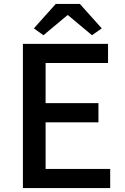

<svg xmlns="http://www.w3.org/2000/svg" viewBox="-20 -939 640 981"><path d="M97 -715V22H543V-76H213V-314H483V-412H213V-617H532V-715ZM153 -794 202 -759 324 -861H328L450 -759L500 -794L388 -919H265Z"/></svg>

Font: コーポレート・ロゴ ver3 Medium
Style: Regular
Weight: 500
Designer: [KANA_main] LOGOTYPE.JP [Source Han Sans] Ryoko NISHIZUKA 西塚涼子 (kana, bopomofo & ideographs); Paul D. Hunt (Latin, Greek
Version: Version 12.001;FEAKit 1.0